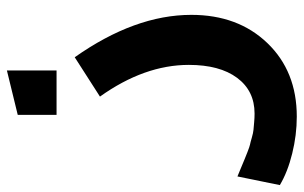

<svg xmlns="http://www.w3.org/2000/svg" viewBox="-199 -478 875 553"><g transform="rotate(-90 238.5 -201.5)"><path d="M-18.1 167 6.8 44.9Q10.7 46.4 31.7 55.2Q52.7 64 56.2 65.4Q59.6 66.9 76.4 73.5Q93.3 80.1 98.6 81.1Q104 82 118.2 86.2Q132.3 90.3 141.1 91.1Q149.9 91.8 162.6 93Q175.3 94.2 188 94.2Q253.4 94.2 290.8 43.9Q328.1 -6.3 328.1 -95.2Q328.1 -223.1 236.8 -351.1L350.1 -423.8Q472.2 -250.5 472.2 -87.9Q472.2 46.4 390.9 131.1Q309.6 215.8 179.2 215.8Q126 215.8 72.8 202.6Q19.5 189.5 -18.1 167ZM184.1 -476.1V-587.9L312 -619.1V-476.1Z"/></g></svg>

Font: LT Superior
Style: Bold
Weight: 400
Designer: Daniel Lyons
Foundry: LyonsType
Version: Version 1.000